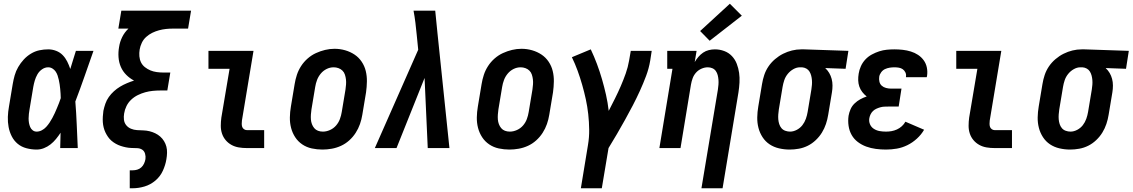

<svg xmlns="http://www.w3.org/2000/svg" viewBox="-20 -792 6058 1027"><path d="M176 8Q149 8 122 1Q95 -6 75 -22.5Q55 -39 43 -62.5Q31 -86 26 -112.5Q21 -139 22 -167Q23 -195 28 -222L48 -342Q52 -366 58.5 -389Q65 -412 77.5 -433.5Q90 -455 107 -473.5Q124 -492 145.5 -505Q167 -518 190.5 -523Q214 -528 238 -528Q260 -528 280.5 -520Q301 -512 315.5 -497Q330 -482 339.5 -463Q349 -444 356 -423Q363 -448 371 -472Q379 -496 386 -520H480Q456 -452 432.5 -384.5Q409 -317 383 -249Q388 -187 390.5 -124.5Q393 -62 396 0H302Q303 -20 303 -40.5Q303 -61 304 -82Q293 -65 279.5 -48.5Q266 -32 250 -19.5Q234 -7 215 0.5Q196 8 176 8ZM176 -88Q190 -88 203.5 -95Q217 -102 227 -113Q237 -124 245 -136Q253 -148 260 -161Q267 -174 273 -187Q279 -200 284.5 -213.5Q290 -227 295.5 -240.5Q301 -254 305 -267Q305 -279 304 -291.5Q303 -304 302 -316.5Q301 -329 299 -341Q297 -353 294.5 -365Q292 -377 288 -388.5Q284 -400 277.5 -409.5Q271 -419 260.5 -425.5Q250 -432 238 -432Q220 -432 204.5 -421Q189 -410 180 -394Q171 -378 166 -361Q161 -344 158 -327L138 -207Q136 -195 134.5 -183Q133 -171 133 -158.5Q133 -146 135 -134.5Q137 -123 141.5 -112.5Q146 -102 155 -95Q164 -88 176 -88Z M674 215V119H690Q702 119 714 115.5Q726 112 735.5 103.5Q745 95 750.5 83Q756 71 758 59Q760 45 756 30.5Q752 16 740.5 8.5Q729 1 713.5 0.5Q698 0 683 -0.5Q668 -1 653.5 -4Q639 -7 625.5 -11.5Q612 -16 599.5 -23Q587 -30 576.5 -39Q566 -48 558 -59.5Q550 -71 544 -83.5Q538 -96 534.5 -110Q531 -124 530 -138.5Q529 -153 530 -168.5Q531 -184 533 -199Q537 -218 543.5 -237Q550 -256 562 -273Q574 -290 589.5 -304Q605 -318 622.5 -328.5Q640 -339 659 -347Q678 -355 697 -361Q674 -373 655.5 -391.5Q637 -410 626.5 -434Q616 -458 614 -486Q612 -514 617 -541Q621 -568 633.5 -593.5Q646 -619 667 -639H613L629 -735H1002L986 -639H905Q886 -639 867.5 -637Q849 -635 830.5 -630Q812 -625 794.5 -616.5Q777 -608 762 -594.5Q747 -581 738.5 -563Q730 -545 727 -527Q724 -509 725.5 -491Q727 -473 734.5 -458Q742 -443 755.5 -432.5Q769 -422 784.5 -415.5Q800 -409 818 -406.5Q836 -404 854 -404H891L875 -308H838Q818 -308 797.5 -306Q777 -304 757 -298.5Q737 -293 717.5 -283.5Q698 -274 682 -259Q666 -244 656.5 -224.5Q647 -205 644 -185Q641 -168 643 -151.5Q645 -135 655 -122.5Q665 -110 680.5 -103.5Q696 -97 713 -96Q730 -95 747 -94.5Q764 -94 780 -90Q796 -86 810.5 -79Q825 -72 837 -61.5Q849 -51 857.5 -37Q866 -23 870 -7.5Q874 8 873.5 25.5Q873 43 870 60Q865 91 851 121.5Q837 152 811 174Q785 196 753 205.5Q721 215 690 215Z M1300 0Q1278 0 1257 -3.5Q1236 -7 1218 -17Q1200 -27 1187 -42.5Q1174 -58 1167.5 -77.5Q1161 -97 1161 -119Q1161 -141 1164 -163L1208 -424H1095V-520H1336L1274 -147Q1273 -138 1273 -129.5Q1273 -121 1275.5 -113.5Q1278 -106 1285 -101Q1292 -96 1300 -96H1393V0Z M1705 8Q1676 8 1648 2Q1620 -4 1597 -19.5Q1574 -35 1559 -58Q1544 -81 1537 -108Q1530 -135 1530.5 -164Q1531 -193 1536 -222L1556 -342Q1560 -367 1568 -391.5Q1576 -416 1590.5 -438.5Q1605 -461 1625.5 -479Q1646 -497 1670 -508Q1694 -519 1719 -525Q1744 -531 1769 -531Q1799 -531 1826.5 -523Q1854 -515 1876.5 -500Q1899 -485 1914.5 -462Q1930 -439 1936.5 -412Q1943 -385 1942.5 -356Q1942 -327 1938 -298L1918 -178Q1914 -153 1905.5 -128.5Q1897 -104 1882.5 -81.5Q1868 -59 1848 -41Q1828 -23 1804 -12Q1780 -1 1754.5 3.5Q1729 8 1705 8ZM1707 -88Q1726 -88 1745 -96.5Q1764 -105 1777.5 -120.5Q1791 -136 1798 -155Q1805 -174 1808 -193L1828 -313Q1830 -327 1831 -340.5Q1832 -354 1830.5 -367Q1829 -380 1825 -392.5Q1821 -405 1812 -414Q1803 -423 1790.5 -427.5Q1778 -432 1765 -432Q1745 -432 1727 -423Q1709 -414 1696 -398.5Q1683 -383 1676 -364.5Q1669 -346 1666 -327L1646 -207Q1644 -193 1643 -179.5Q1642 -166 1643 -153Q1644 -140 1648.5 -128Q1653 -116 1661 -106.5Q1669 -97 1681 -92.5Q1693 -88 1707 -88Z M1985 0 2217 -526 2209 -606Q2206 -638 2202 -670.5Q2198 -703 2192 -735H2308L2320 -615L2384 0H2268L2251 -375L2101 0Z M2705 8Q2676 8 2648 2Q2620 -4 2597 -19.5Q2574 -35 2559 -58Q2544 -81 2537 -108Q2530 -135 2530.5 -164Q2531 -193 2536 -222L2556 -342Q2560 -367 2568 -391.5Q2576 -416 2590.5 -438.5Q2605 -461 2625.5 -479Q2646 -497 2670 -508Q2694 -519 2719 -525Q2744 -531 2769 -531Q2799 -531 2826.5 -523Q2854 -515 2876.5 -500Q2899 -485 2914.5 -462Q2930 -439 2936.5 -412Q2943 -385 2942.5 -356Q2942 -327 2938 -298L2918 -178Q2914 -153 2905.5 -128.5Q2897 -104 2882.5 -81.5Q2868 -59 2848 -41Q2828 -23 2804 -12Q2780 -1 2754.5 3.5Q2729 8 2705 8ZM2707 -88Q2726 -88 2745 -96.5Q2764 -105 2777.5 -120.5Q2791 -136 2798 -155Q2805 -174 2808 -193L2828 -313Q2830 -327 2831 -340.5Q2832 -354 2830.5 -367Q2829 -380 2825 -392.5Q2821 -405 2812 -414Q2803 -423 2790.5 -427.5Q2778 -432 2765 -432Q2745 -432 2727 -423Q2709 -414 2696 -398.5Q2683 -383 2676 -364.5Q2669 -346 2666 -327L2646 -207Q2644 -193 2643 -179.5Q2642 -166 2643 -153Q2644 -140 2648.5 -128Q2653 -116 2661 -106.5Q2669 -97 2681 -92.5Q2693 -88 2707 -88Z M3087 215 3125 -16Q3132 -57 3131.5 -98.5Q3131 -140 3126.5 -181Q3122 -222 3113.5 -261Q3105 -300 3094 -338.5Q3083 -377 3069.5 -414Q3056 -451 3039 -486L3140 -528Q3158 -490 3173 -450Q3188 -410 3200 -368.5Q3212 -327 3221.5 -285Q3231 -243 3236 -199Q3253 -232 3269.5 -265Q3286 -298 3300.5 -331.5Q3315 -365 3327 -399Q3339 -433 3345 -468L3354 -520H3466L3458 -468Q3451 -426 3436 -386Q3421 -346 3403 -306.5Q3385 -267 3365 -228.5Q3345 -190 3323.5 -151.5Q3302 -113 3280 -75Q3258 -37 3235 0L3199 215Z M3732 215 3820 -313Q3822 -326 3823 -339.5Q3824 -353 3823 -365.5Q3822 -378 3819 -390Q3816 -402 3809 -412Q3802 -422 3790.5 -427Q3779 -432 3766 -432Q3749 -432 3732 -424.5Q3715 -417 3703 -403.5Q3691 -390 3685 -373.5Q3679 -357 3676 -340L3620 0H3507L3577 -424H3549V-520H3706L3696 -460Q3704 -474 3715.5 -487.5Q3727 -501 3741 -510.5Q3755 -520 3771.5 -524Q3788 -528 3804 -528Q3830 -528 3854 -519Q3878 -510 3895 -492Q3912 -474 3921 -450.5Q3930 -427 3933.5 -402Q3937 -377 3935.5 -350.5Q3934 -324 3930 -298L3845 215ZM3776 -574 3725 -626 3884 -772 3948 -708Z M4204 8Q4175 8 4147 1.5Q4119 -5 4096.5 -20Q4074 -35 4059 -58Q4044 -81 4037 -108Q4030 -135 4030.5 -164Q4031 -193 4036 -222L4056 -342Q4060 -367 4068 -391Q4076 -415 4090.5 -436.5Q4105 -458 4125.5 -475.5Q4146 -493 4169 -504.5Q4192 -516 4216.5 -522Q4241 -528 4266 -528Q4270 -528 4273.5 -528Q4277 -528 4281 -528L4518 -520L4503 -424L4394 -428Q4407 -416 4415.5 -401.5Q4424 -387 4428.5 -370Q4433 -353 4433 -334.5Q4433 -316 4430 -298L4410 -178Q4406 -153 4398 -129Q4390 -105 4376.5 -83Q4363 -61 4343.5 -42.5Q4324 -24 4301 -12.5Q4278 -1 4253 3.5Q4228 8 4204 8ZM4206 -88Q4224 -88 4242 -97.5Q4260 -107 4272 -122.5Q4284 -138 4290.5 -156.5Q4297 -175 4300 -193L4320 -313Q4322 -326 4323 -338.5Q4324 -351 4323 -363.5Q4322 -376 4319 -387.5Q4316 -399 4310 -409Q4304 -419 4293.5 -425Q4283 -431 4270 -432H4265Q4264 -432 4262.5 -432Q4261 -432 4259 -432Q4241 -432 4223.5 -422Q4206 -412 4193.5 -396.5Q4181 -381 4175 -363Q4169 -345 4166 -327L4146 -207Q4144 -193 4143 -180Q4142 -167 4143 -154Q4144 -141 4148 -128.5Q4152 -116 4160 -106.5Q4168 -97 4180.5 -92.5Q4193 -88 4206 -88Z M4719 8Q4692 8 4665 4.5Q4638 1 4613.5 -8Q4589 -17 4568.5 -32.5Q4548 -48 4535.5 -70Q4523 -92 4519 -119Q4515 -146 4519 -173Q4522 -190 4529.5 -207.5Q4537 -225 4551 -238.5Q4565 -252 4581.5 -261Q4598 -270 4616 -276Q4603 -286 4592.5 -299.5Q4582 -313 4576.5 -329Q4571 -345 4570.5 -362.5Q4570 -380 4573 -398Q4576 -418 4585 -438Q4594 -458 4609 -474Q4624 -490 4643.5 -500.5Q4663 -511 4683 -517.5Q4703 -524 4723.5 -526Q4744 -528 4764 -528Q4787 -528 4809 -525.5Q4831 -523 4852 -516.5Q4873 -510 4890.5 -498.5Q4908 -487 4920.5 -470Q4933 -453 4937.5 -431.5Q4942 -410 4939 -388Q4938 -385 4938 -383Q4938 -381 4937 -379H4826Q4826 -380 4826 -380.5Q4826 -381 4826 -382Q4828 -394 4823 -404.5Q4818 -415 4809 -421.5Q4800 -428 4788 -430Q4776 -432 4764 -432Q4752 -432 4739 -430Q4726 -428 4714 -422.5Q4702 -417 4693.5 -405.5Q4685 -394 4683 -382Q4681 -368 4684 -355Q4687 -342 4696.5 -333.5Q4706 -325 4719.5 -321.5Q4733 -318 4746 -318H4802L4787 -222H4731Q4720 -222 4709.5 -221.5Q4699 -221 4688.5 -218Q4678 -215 4668 -210.5Q4658 -206 4650 -198.5Q4642 -191 4637 -181Q4632 -171 4630 -160Q4627 -143 4633.5 -127.5Q4640 -112 4654 -103Q4668 -94 4684.5 -91Q4701 -88 4719 -88Q4734 -88 4748.5 -90.5Q4763 -93 4777.5 -99.5Q4792 -106 4804 -117Q4816 -128 4823 -141L4923 -98Q4908 -72 4884.5 -50.5Q4861 -29 4833.5 -15.5Q4806 -2 4777 3Q4748 8 4719 8Z M5300 0Q5278 0 5257 -3.5Q5236 -7 5218 -17Q5200 -27 5187 -42.5Q5174 -58 5167.5 -77.5Q5161 -97 5161 -119Q5161 -141 5164 -163L5208 -424H5095V-520H5336L5274 -147Q5273 -138 5273 -129.5Q5273 -121 5275.5 -113.5Q5278 -106 5285 -101Q5292 -96 5300 -96H5393V0Z M5704 8Q5675 8 5647 1.5Q5619 -5 5596.5 -20Q5574 -35 5559 -58Q5544 -81 5537 -108Q5530 -135 5530.5 -164Q5531 -193 5536 -222L5556 -342Q5560 -367 5568 -391Q5576 -415 5590.5 -436.5Q5605 -458 5625.5 -475.5Q5646 -493 5669 -504.5Q5692 -516 5716.5 -522Q5741 -528 5766 -528Q5770 -528 5773.5 -528Q5777 -528 5781 -528L6018 -520L6003 -424L5894 -428Q5907 -416 5915.5 -401.5Q5924 -387 5928.5 -370Q5933 -353 5933 -334.5Q5933 -316 5930 -298L5910 -178Q5906 -153 5898 -129Q5890 -105 5876.5 -83Q5863 -61 5843.5 -42.5Q5824 -24 5801 -12.5Q5778 -1 5753 3.5Q5728 8 5704 8ZM5706 -88Q5724 -88 5742 -97.5Q5760 -107 5772 -122.5Q5784 -138 5790.5 -156.5Q5797 -175 5800 -193L5820 -313Q5822 -326 5823 -338.5Q5824 -351 5823 -363.5Q5822 -376 5819 -387.5Q5816 -399 5810 -409Q5804 -419 5793.5 -425Q5783 -431 5770 -432H5765Q5764 -432 5762.5 -432Q5761 -432 5759 -432Q5741 -432 5723.5 -422Q5706 -412 5693.5 -396.5Q5681 -381 5675 -363Q5669 -345 5666 -327L5646 -207Q5644 -193 5643 -180Q5642 -167 5643 -154Q5644 -141 5648 -128.5Q5652 -116 5660 -106.5Q5668 -97 5680.5 -92.5Q5693 -88 5706 -88Z"/></svg>

Font: Iosevka Gothic
Style: Bold Italic
Weight: 700
Italic angle: -9°
Monospace: yes
Designer: Belleve Invis
Foundry: Belleve Invis
Version: Version 15.5.1; ttfautohint (v1.8.4)